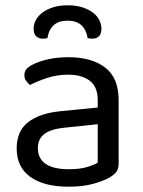

<svg xmlns="http://www.w3.org/2000/svg" viewBox="-20 -691 539 725"><path d="M349 -77V-222L225 -209Q173 -204 148 -185.5Q123 -167 123 -131Q123 -93 152 -72.5Q181 -52 240 -52Q282 -52 309.5 -60.5Q337 -69 349 -77ZM428 -313V-76Q428 -54 419.5 -42.5Q411 -31 394 -21Q370 -7 330.5 3.5Q291 14 240 14Q146 14 94.5 -23Q43 -60 43 -130Q43 -196 86 -229.5Q129 -263 207 -271L349 -285V-313Q349 -363 319 -386Q289 -409 238 -409Q196 -409 159 -397Q122 -385 93 -370Q85 -377 78.5 -386Q72 -395 72 -406Q72 -420 79 -429Q86 -438 101 -446Q128 -460 163 -467.5Q198 -475 239 -475Q326 -475 377 -436Q428 -397 428 -313ZM159 -547Q155 -546 151 -545.5Q147 -545 142 -545Q126 -545 116.5 -554Q107 -563 107 -583Q107 -599 115 -614.5Q123 -630 139 -642.5Q155 -655 179 -663Q203 -671 235 -671Q268 -671 292 -663Q316 -655 332 -642.5Q348 -630 355.5 -614Q363 -598 363 -583Q363 -545 328 -545Q319 -545 311 -547Q300 -613 235 -613Q170 -613 159 -547Z"/></svg>

Font: Baloo 2 Latin
Style: Regular
Weight: 400
Designer: Sarang Kulkarni and Ek Type
Foundry: Ek Type
Version: Version 1.001